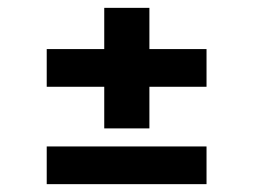

<svg xmlns="http://www.w3.org/2000/svg" viewBox="-20 -546 690 489"><path d="M99 -325V-421H506V-325ZM99 -77V-173H506V-77ZM245.5 -219V-526H360.5V-219Z"/></svg>

Font: Trispace Thin SemiBold
Style: Regular
Weight: 600
Version: Version 1.210